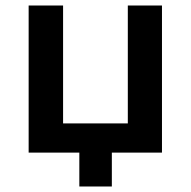

<svg xmlns="http://www.w3.org/2000/svg" viewBox="-20 -554 693 697"><path d="M568 0H386V123H268V0H84V-534H209V-106H444V-534H568Z"/></svg>

Font: Montserrat Alternates SemiBold
Style: Regular
Weight: 600
Designer: Julieta Ulanovsky
Foundry: Julieta Ulanovsky
Version: Version 7.200